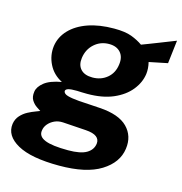

<svg xmlns="http://www.w3.org/2000/svg" viewBox="-127 -643 865 911"><g transform="rotate(15 305.0 -187.0)"><path d="M243.5 171Q105.5 171 38.5 133.5Q-28.5 96 -20.5 36.5Q-16.5 11.5 -1.2 -5.2Q14 -22 33.5 -32.2Q53 -42.5 69.2 -48.2Q85.5 -54 90.5 -56.5Q84.5 -60.5 70.8 -69.5Q57 -78.5 46.2 -95Q35.5 -111.5 39.5 -138Q43 -162.5 70.2 -184.2Q97.5 -206 154 -216Q109 -239 88 -281.8Q67 -324.5 73 -370.5Q79.5 -416.5 112.8 -451.5Q146 -486.5 201 -505.8Q256 -525 328.5 -525Q383 -525 414.8 -513Q446.5 -501 470.5 -484Q484 -489 504 -496.8Q524 -504.5 547 -513.5Q570 -522.5 592 -531.2Q614 -540 631 -546.5L617.5 -432.5L527 -414Q534.5 -383.5 531 -356Q525 -313 494.8 -275.5Q464.5 -238 411.8 -215.2Q359 -192.5 284.5 -192.5Q273 -192.5 257.2 -193Q241.5 -193.5 234.5 -194Q204.5 -194.5 191.5 -190.5Q178.5 -186.5 178 -177.5Q179.5 -164.5 199.5 -158.8Q219.5 -153 256 -150Q274 -148.5 301.5 -147.2Q329 -146 359.5 -143.5Q454.5 -137.5 496.5 -95Q538.5 -52.5 529.5 11.5Q520 81.5 448.2 126.2Q376.5 171 243.5 171ZM266 89.5Q327 89.5 356.2 72.2Q385.5 55 389.5 24Q392 3 375.8 -9.5Q359.5 -22 323 -24.5L209.5 -32Q186.5 -33.5 167.5 -24.8Q148.5 -16 136.2 -1.2Q124 13.5 122 31.5Q117.5 61 152.5 75.2Q187.5 89.5 266 89.5ZM288 -274Q330 -274 359.8 -298.8Q389.5 -323.5 395 -366Q400.5 -403.5 381 -425.8Q361.5 -448 324.5 -448Q282.5 -448 252.2 -421Q222 -394 216 -351Q211 -315.5 230 -294.8Q249 -274 288 -274Z"/></g></svg>

Font: Public Sans Thin
Style: Bold Italic
Weight: 700
Italic angle: -8°
Version: Version 2.001